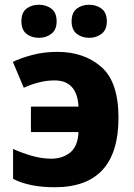

<svg xmlns="http://www.w3.org/2000/svg" viewBox="-20 -777 562 807"><path d="M210 10Q478 10 478 -282Q478 -433 405.5 -496Q333 -559 222 -559Q164 -559 115.5 -546Q67 -533 34 -517L80 -408Q107 -421 141 -430Q175 -439 209 -439Q304 -439 310 -329H110V-222H310Q307 -161 274.5 -135.5Q242 -110 196 -110Q156 -110 114 -122Q72 -134 35 -151V-25Q104 10 210 10ZM281 -687Q281 -652 302.5 -635Q324 -618 355 -618Q385 -618 407 -635Q429 -652 429 -687Q429 -724 407 -740.5Q385 -757 355 -757Q324 -757 302.5 -740.5Q281 -724 281 -687ZM70 -687Q70 -652 91 -635Q112 -618 144 -618Q174 -618 196 -635Q218 -652 218 -687Q218 -724 196 -740.5Q174 -757 144 -757Q112 -757 91 -740.5Q70 -724 70 -687Z"/></svg>

Font: Noto Sans UI Extra
Style: Regular
Weight: 800
Designer: Monotype Design Team
Foundry: Monotype Imaging Inc.
Version: Version 1.901